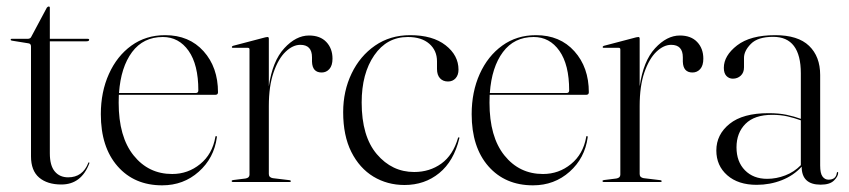

<svg xmlns="http://www.w3.org/2000/svg" viewBox="-20 -546 2548 576"><path d="M65.5 -416 16 -424Q12 -424.5 12 -427Q12 -429.5 14.5 -429.5H62.5Q71.5 -429.5 74 -436L120.5 -523Q123.5 -526.5 126 -526.5Q129.5 -526.5 129.5 -523V-429.5H243.5Q247.5 -429.5 247.5 -426.5Q247.5 -422 238 -422H129.5V-86Q129.5 -49.5 144.2 -31.8Q159 -14 184.5 -14Q228 -14 245 -57.5Q246 -59.5 247.2 -59Q248.5 -58.5 248 -56Q224 7.5 164 7.5Q122 7.5 97.5 -13.2Q73 -34 73 -77V-406.5Q73 -415 65.5 -416Z M634 -269Q634 -261.5 625.5 -261.5H336.5Q336 -250 336 -238Q336 -135.5 380.8 -79.8Q425.5 -24 496.5 -24Q544 -24 580.5 -53.8Q617 -83.5 626 -134.5Q626.5 -138 628 -138Q631 -138 630.5 -133.5Q622 -71.5 576.2 -30.8Q530.5 10 466.5 10Q383 10 332.8 -47.2Q282.5 -104.5 282.5 -203.5Q282.5 -270.5 306.8 -324.2Q331 -378 374.2 -409.2Q417.5 -440.5 475.5 -440.5Q547.5 -440.5 590.8 -392.2Q634 -344 634 -269ZM468.5 -435Q410 -435 376.2 -389.8Q342.5 -344.5 337 -267H567.5Q575 -267 575 -275Q575 -352 545.8 -393.5Q516.5 -435 468.5 -435Z M786.5 -430V-287Q797.5 -363 832.8 -401.2Q868 -439.5 907 -439.5Q940.5 -439.5 959 -420Q977.5 -400.5 977.5 -370Q977.5 -349.5 968.2 -339Q959 -328.5 945 -328.5Q917 -328.5 916 -361V-374Q916 -411.5 881 -411.5Q858.5 -411.5 836.8 -390.8Q815 -370 800.8 -329Q786.5 -288 786.5 -228V-24Q786.5 -13.5 798.5 -11.5L848.5 -5.5Q852.5 -5 852.5 -2.5Q852.5 0 849 0H679Q675 0 675 -3Q675 -5.5 680.5 -6L716.5 -10.5Q728.5 -12.5 728.5 -22V-397.5Q728.5 -402.5 724 -402.5H678Q675.5 -402.5 675.5 -405Q675.5 -407 679 -408.5L776 -434Q780.5 -435 782.5 -435Q786.5 -435 786.5 -430Z M1355.5 -337Q1355.5 -321 1346.8 -311.2Q1338 -301.5 1324 -301.5Q1309 -301.5 1300 -311.2Q1291 -321 1291 -339V-362Q1291 -394.5 1267.8 -414.8Q1244.5 -435 1203.5 -435Q1140.5 -435 1102.8 -380.2Q1065 -325.5 1065 -238.5Q1065 -137 1110.5 -83.5Q1156 -30 1222.5 -30Q1269 -30 1304 -55.2Q1339 -80.5 1354 -132Q1355 -134.5 1356.5 -134Q1359 -134 1358 -131Q1341.5 -62.5 1297.8 -26.8Q1254 9 1193.5 9Q1142 9 1100.2 -16.2Q1058.5 -41.5 1034 -90.2Q1009.5 -139 1009.5 -209.5Q1009.5 -273 1034.8 -325.5Q1060 -378 1105.2 -409.2Q1150.5 -440.5 1210.5 -440.5Q1278 -440.5 1316.8 -410.2Q1355.5 -380 1355.5 -337Z M1746.5 -269Q1746.5 -261.5 1738 -261.5H1449Q1448.5 -250 1448.5 -238Q1448.5 -135.5 1493.2 -79.8Q1538 -24 1609 -24Q1656.5 -24 1693 -53.8Q1729.5 -83.5 1738.5 -134.5Q1739 -138 1740.5 -138Q1743.5 -138 1743 -133.5Q1734.5 -71.5 1688.8 -30.8Q1643 10 1579 10Q1495.5 10 1445.2 -47.2Q1395 -104.5 1395 -203.5Q1395 -270.5 1419.2 -324.2Q1443.5 -378 1486.8 -409.2Q1530 -440.5 1588 -440.5Q1660 -440.5 1703.2 -392.2Q1746.5 -344 1746.5 -269ZM1581 -435Q1522.5 -435 1488.8 -389.8Q1455 -344.5 1449.5 -267H1680Q1687.5 -267 1687.5 -275Q1687.5 -352 1658.2 -393.5Q1629 -435 1581 -435Z M1899 -430V-287Q1910 -363 1945.2 -401.2Q1980.5 -439.5 2019.5 -439.5Q2053 -439.5 2071.5 -420Q2090 -400.5 2090 -370Q2090 -349.5 2080.8 -339Q2071.5 -328.5 2057.5 -328.5Q2029.5 -328.5 2028.5 -361V-374Q2028.5 -411.5 1993.5 -411.5Q1971 -411.5 1949.2 -390.8Q1927.5 -370 1913.2 -329Q1899 -288 1899 -228V-24Q1899 -13.5 1911 -11.5L1961 -5.5Q1965 -5 1965 -2.5Q1965 0 1961.5 0H1791.5Q1787.5 0 1787.5 -3Q1787.5 -5.5 1793 -6L1829 -10.5Q1841 -12.5 1841 -22V-397.5Q1841 -402.5 1836.5 -402.5H1790.5Q1788 -402.5 1788 -405Q1788 -407 1791.5 -408.5L1888.5 -434Q1893 -435 1895 -435Q1899 -435 1899 -430Z M2129 -94.5Q2129 -142.5 2168.8 -174.5Q2208.5 -206.5 2285.5 -206.5Q2317 -206.5 2340.2 -201.5Q2363.5 -196.5 2382.5 -189.5V-326Q2382.5 -435.5 2299.5 -435.5Q2253.5 -435.5 2232.8 -414.5Q2212 -393.5 2212 -372.5V-344Q2212 -328 2202.2 -319Q2192.5 -310 2178.5 -310Q2167 -310 2159.2 -318.2Q2151.5 -326.5 2151.5 -342.5Q2151.5 -379 2191.2 -409.8Q2231 -440.5 2305.5 -440.5Q2374 -440.5 2407.2 -408.5Q2440.5 -376.5 2440.5 -321V-49.5Q2440.5 -26 2447.5 -16.5Q2454.5 -7 2465.5 -7Q2488 -7 2490.5 -27.5Q2491 -30 2493 -30Q2494.5 -30 2494.5 -27.5Q2494.5 -17 2482 -4.5Q2469.5 8 2442 8Q2385 8 2385 -46Q2361 -19.5 2325.5 -5.5Q2290 8.5 2250 8.5Q2194.5 8.5 2161.8 -20.2Q2129 -49 2129 -94.5ZM2189.5 -104Q2189.5 -61 2214.8 -35.2Q2240 -9.5 2281.5 -9.5Q2309 -9.5 2335.8 -19.8Q2362.5 -30 2382.5 -50.5V-185Q2363.5 -192 2342.5 -196.8Q2321.5 -201.5 2296.5 -201.5Q2243.5 -201.5 2216.5 -174.5Q2189.5 -147.5 2189.5 -104Z"/></svg>

Font: Fraunces 144pt S000 Light
Style: Regular
Weight: 300
Version: Version 1.000; ttfautohint (v1.8.3)